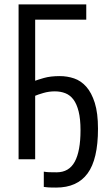

<svg xmlns="http://www.w3.org/2000/svg" viewBox="-20 -720 505 868"><path d="M139 0H64V-700H370V-631H139V-355Q149 -359 178.5 -367.5Q208 -376 250 -376Q284 -376 315 -365.5Q346 -355 370 -328Q394 -301 408.5 -255Q423 -209 423 -138Q423 0 376 64Q329 128 234 128Q208 128 196 127Q184 126 178 125V56Q189 58 201.5 58.5Q214 59 236 59Q292 59 318 11Q344 -37 344 -131Q344 -182 335.5 -216Q327 -250 312 -270Q297 -290 275.5 -298.5Q254 -307 228 -307Q201 -307 175.5 -299.5Q150 -292 139 -287Z"/></svg>

Font: PT Sans Narrow
Style: Regular
Weight: 400
Width: 3
Designer: A.Korolkova, O.Umpeleva, V.Yefimov
Foundry: ParaType Ltd
Version: Version 2.003W OFL